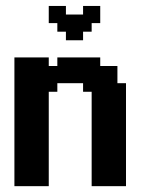

<svg xmlns="http://www.w3.org/2000/svg" viewBox="-20 -638 511 658"><path d="M29.4 -441.2H58.8V-411.8H29.4ZM58.8 -441.2H88.2V-411.8H58.8ZM88.2 -441.2H117.6V-411.8H88.2ZM29.4 -382.4H58.8V-352.9H29.4ZM29.4 -411.8H58.8V-382.4H29.4ZM88.2 -29.4H117.6V0H88.2ZM58.8 -29.4H88.2V0H58.8ZM29.4 -58.8H58.8V-29.4H29.4ZM29.4 -88.2H58.8V-58.8H29.4ZM29.4 -29.4H58.8V0H29.4ZM176.5 -441.2H205.9V-411.8H176.5ZM117.6 -441.2H147.1V-411.8H117.6ZM205.9 -441.2H235.3V-411.8H205.9ZM235.3 -441.2H264.7V-411.8H235.3ZM264.7 -441.2H294.1V-411.8H264.7ZM294.1 -441.2H323.5V-411.8H294.1ZM323.5 -411.8H352.9V-382.4H323.5ZM294.1 -411.8H323.5V-382.4H294.1ZM294.1 -382.4H323.5V-352.9H294.1ZM352.9 -411.8H382.4V-382.4H352.9ZM352.9 -382.4H382.4V-352.9H352.9ZM323.5 -382.4H352.9V-352.9H323.5ZM294.1 -352.9H323.5V-323.5H294.1ZM264.7 -352.9H294.1V-323.5H264.7ZM323.5 -352.9H352.9V-323.5H323.5ZM352.9 -352.9H382.4V-323.5H352.9ZM382.4 -352.9H411.8V-323.5H382.4ZM382.4 -323.5H411.8V-294.1H382.4ZM382.4 -294.1H411.8V-264.7H382.4ZM382.4 -264.7H411.8V-235.3H382.4ZM382.4 -235.3H411.8V-205.9H382.4ZM382.4 -205.9H411.8V-176.5H382.4ZM382.4 -176.5H411.8V-147.1H382.4ZM382.4 -147.1H411.8V-117.6H382.4ZM382.4 -117.6H411.8V-88.2H382.4ZM352.9 -117.6H382.4V-88.2H352.9ZM352.9 -88.2H382.4V-58.8H352.9ZM352.9 -58.8H382.4V-29.4H352.9ZM323.5 -58.8H352.9V-29.4H323.5ZM294.1 -58.8H323.5V-29.4H294.1ZM294.1 -117.6H323.5V-88.2H294.1ZM294.1 -88.2H323.5V-58.8H294.1ZM323.5 -88.2H352.9V-58.8H323.5ZM323.5 -117.6H352.9V-88.2H323.5ZM323.5 -147.1H352.9V-117.6H323.5ZM294.1 -147.1H323.5V-117.6H294.1ZM294.1 -176.5H323.5V-147.1H294.1ZM294.1 -205.9H323.5V-176.5H294.1ZM294.1 -235.3H323.5V-205.9H294.1ZM294.1 -264.7H323.5V-235.3H294.1ZM294.1 -294.1H323.5V-264.7H294.1ZM294.1 -323.5H323.5V-294.1H294.1ZM323.5 -323.5H352.9V-294.1H323.5ZM323.5 -294.1H352.9V-264.7H323.5ZM323.5 -264.7H352.9V-235.3H323.5ZM323.5 -235.3H352.9V-205.9H323.5ZM323.5 -205.9H352.9V-176.5H323.5ZM323.5 -176.5H352.9V-147.1H323.5ZM352.9 -147.1H382.4V-117.6H352.9ZM352.9 -176.5H382.4V-147.1H352.9ZM352.9 -205.9H382.4V-176.5H352.9ZM352.9 -235.3H382.4V-205.9H352.9ZM352.9 -264.7H382.4V-235.3H352.9ZM352.9 -294.1H382.4V-264.7H352.9ZM352.9 -323.5H382.4V-294.1H352.9ZM294.1 -29.4H323.5V0H294.1ZM117.6 -29.4H147.1V0H117.6ZM117.6 -58.8H147.1V-29.4H117.6ZM88.2 -58.8H117.6V-29.4H88.2ZM58.8 -58.8H88.2V-29.4H58.8ZM58.8 -294.1H88.2V-264.7H58.8ZM58.8 -323.5H88.2V-294.1H58.8ZM29.4 -352.9H58.8V-323.5H29.4ZM58.8 -382.4H88.2V-352.9H58.8ZM88.2 -411.8H117.6V-382.4H88.2ZM117.6 -411.8H147.1V-382.4H117.6ZM147.1 -411.8H176.5V-382.4H147.1ZM147.1 -382.4H176.5V-352.9H147.1ZM147.1 -352.9H176.5V-323.5H147.1ZM117.6 -352.9H147.1V-323.5H117.6ZM88.2 -352.9H117.6V-323.5H88.2ZM117.6 -323.5H147.1V-294.1H117.6ZM117.6 -294.1H147.1V-264.7H117.6ZM117.6 -264.7H147.1V-235.3H117.6ZM117.6 -88.2H147.1V-58.8H117.6ZM88.2 -88.2H117.6V-58.8H88.2ZM88.2 -294.1H117.6V-264.7H88.2ZM88.2 -323.5H117.6V-294.1H88.2ZM88.2 -382.4H117.6V-352.9H88.2ZM117.6 -382.4H147.1V-352.9H117.6ZM176.5 -411.8H205.9V-382.4H176.5ZM205.9 -411.8H235.3V-382.4H205.9ZM235.3 -411.8H264.7V-382.4H235.3ZM264.7 -411.8H294.1V-382.4H264.7ZM264.7 -382.4H294.1V-352.9H264.7ZM235.3 -382.4H264.7V-352.9H235.3ZM205.9 -382.4H235.3V-352.9H205.9ZM176.5 -382.4H205.9V-352.9H176.5ZM58.8 -411.8H88.2V-382.4H58.8ZM58.8 -88.2H88.2V-58.8H58.8ZM58.8 -352.9H88.2V-323.5H58.8ZM29.4 -323.5H58.8V-294.1H29.4ZM29.4 -294.1H58.8V-264.7H29.4ZM29.4 -117.6H58.8V-88.2H29.4ZM58.8 -117.6H88.2V-88.2H58.8ZM88.2 -117.6H117.6V-88.2H88.2ZM117.6 -117.6H147.1V-88.2H117.6ZM88.2 -264.7H117.6V-235.3H88.2ZM58.8 -264.7H88.2V-235.3H58.8ZM29.4 -264.7H58.8V-235.3H29.4ZM29.4 -235.3H58.8V-205.9H29.4ZM29.4 -205.9H58.8V-176.5H29.4ZM29.4 -176.5H58.8V-147.1H29.4ZM58.8 -176.5H88.2V-147.1H58.8ZM58.8 -147.1H88.2V-117.6H58.8ZM88.2 -147.1H117.6V-117.6H88.2ZM29.4 -147.1H58.8V-117.6H29.4ZM117.6 -147.1H147.1V-117.6H117.6ZM117.6 -176.5H147.1V-147.1H117.6ZM117.6 -205.9H147.1V-176.5H117.6ZM117.6 -235.3H147.1V-205.9H117.6ZM88.2 -235.3H117.6V-205.9H88.2ZM58.8 -235.3H88.2V-205.9H58.8ZM58.8 -205.9H88.2V-176.5H58.8ZM88.2 -176.5H117.6V-147.1H88.2ZM88.2 -205.9H117.6V-176.5H88.2ZM323.5 -29.4H352.9V0H323.5ZM352.9 -29.4H382.4V0H352.9ZM382.4 -29.4H411.8V0H382.4ZM382.4 -58.8H411.8V-29.4H382.4ZM382.4 -88.2H411.8V-58.8H382.4ZM205.9 -500V-529.4H235.3V-500ZM205.9 -529.4V-558.8H235.3V-529.4ZM264.7 -558.8V-588.2H294.1V-558.8ZM176.5 -529.4V-558.8H205.9V-529.4ZM176.5 -558.8V-588.2H205.9V-558.8ZM294.1 -558.8V-588.2H323.5V-558.8ZM147.1 -558.8V-588.2H176.5V-558.8ZM176.5 -588.2V-617.6H205.9V-588.2ZM147.1 -588.2V-617.6H176.5V-588.2ZM235.3 -500V-529.4H264.7V-500ZM235.3 -529.4V-558.8H264.7V-529.4ZM264.7 -529.4V-558.8H294.1V-529.4ZM235.3 -558.8V-588.2H264.7V-558.8ZM294.1 -588.2V-617.6H323.5V-588.2ZM264.7 -588.2V-617.6H294.1V-588.2ZM205.9 -558.8V-588.2H235.3V-558.8Z"/></svg>

Font: Jersey 20
Style: Regular
Weight: 400
Designer: Sarah Cadigan-Fried
Version: Version 1.000; ttfautohint (v1.8.4.7-5d5b)